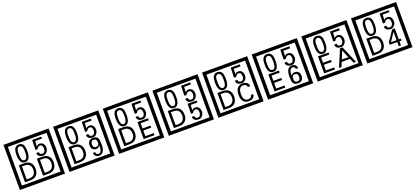

<svg xmlns="http://www.w3.org/2000/svg" viewBox="73 -2534 9093 4198"><g transform="rotate(-20 4620.0 -435.0)"><path d="M1103 90H53V-960H1103ZM1028 15V-885H128V15ZM497 -656Q497 -442 371 -442Q244 -442 244 -656Q244 -744 265 -789Q294 -855 371 -855Q448 -855 477 -789Q497 -745 497 -656ZM444 -656Q444 -723 435 -752Q420 -809 371 -809Q322 -809 306 -752Q298 -723 298 -656Q298 -587 306 -553Q322 -488 371 -488Q419 -488 435 -554Q444 -587 444 -656ZM915 -580Q916 -531 880.5 -487Q845 -443 796 -443Q741 -443 706 -466Q666 -494 666 -547H724Q724 -487 790 -487Q824 -487 843 -517Q860 -544 860 -579Q860 -673 795 -673Q748 -673 722 -616H672L679 -847H890V-801H733L727 -677Q740 -689 753 -701Q772 -714 807 -714Q859 -714 889 -672Q915 -635 915 -580ZM535 -229Q535 -136 484.5 -83Q434 -30 340 -30H216V-427H340Q435 -427 485 -375.5Q535 -324 535 -229ZM481 -229Q481 -298 445 -338.5Q409 -379 341 -379H272V-78H341Q409 -78 445 -119Q481 -160 481 -229ZM955 -229Q955 -136 904.5 -83Q854 -30 760 -30H636V-427H760Q855 -427 905 -375.5Q955 -324 955 -229ZM901 -229Q901 -298 865 -338.5Q829 -379 761 -379H692V-78H761Q829 -78 865 -119Q901 -160 901 -229Z M2258 90H1208V-960H2258ZM2183 15V-885H1283V15ZM1652 -656Q1652 -442 1526 -442Q1399 -442 1399 -656Q1399 -744 1420 -789Q1449 -855 1526 -855Q1603 -855 1632 -789Q1652 -745 1652 -656ZM1599 -656Q1599 -723 1590 -752Q1575 -809 1526 -809Q1477 -809 1461 -752Q1453 -723 1453 -656Q1453 -587 1461 -553Q1477 -488 1526 -488Q1574 -488 1590 -554Q1599 -587 1599 -656ZM2070 -580Q2071 -531 2035.5 -487Q2000 -443 1951 -443Q1896 -443 1861 -466Q1821 -494 1821 -547H1879Q1879 -487 1945 -487Q1979 -487 1998 -517Q2015 -544 2015 -579Q2015 -673 1950 -673Q1903 -673 1877 -616H1827L1834 -847H2045V-801H1888L1882 -677Q1895 -689 1908 -701Q1927 -714 1962 -714Q2014 -714 2044 -672Q2070 -635 2070 -580ZM1690 -229Q1690 -136 1639.5 -83Q1589 -30 1495 -30H1371V-427H1495Q1590 -427 1640 -375.5Q1690 -324 1690 -229ZM1636 -229Q1636 -298 1600 -338.5Q1564 -379 1496 -379H1427V-78H1496Q1564 -78 1600 -119Q1636 -160 1636 -229ZM2074 -238Q2074 -22 1939 -22Q1842 -22 1829 -125H1882Q1886 -65 1940 -65Q2023 -65 2020 -232Q1999 -205 1989 -197Q1969 -182 1935 -182Q1818 -182 1818 -308Q1818 -366 1850.5 -400.5Q1883 -435 1941 -435Q2025 -435 2053 -385Q2074 -346 2074 -238ZM2013 -308Q2013 -392 1943 -392Q1874 -392 1874 -308Q1874 -224 1943 -224Q2013 -224 2013 -308Z M3413 90H2363V-960H3413ZM3338 15V-885H2438V15ZM2807 -656Q2807 -442 2681 -442Q2554 -442 2554 -656Q2554 -744 2575 -789Q2604 -855 2681 -855Q2758 -855 2787 -789Q2807 -745 2807 -656ZM2754 -656Q2754 -723 2745 -752Q2730 -809 2681 -809Q2632 -809 2616 -752Q2608 -723 2608 -656Q2608 -587 2616 -553Q2632 -488 2681 -488Q2729 -488 2745 -554Q2754 -587 2754 -656ZM3225 -580Q3226 -531 3190.5 -487Q3155 -443 3106 -443Q3051 -443 3016 -466Q2976 -494 2976 -547H3034Q3034 -487 3100 -487Q3134 -487 3153 -517Q3170 -544 3170 -579Q3170 -673 3105 -673Q3058 -673 3032 -616H2982L2989 -847H3200V-801H3043L3037 -677Q3050 -689 3063 -701Q3082 -714 3117 -714Q3169 -714 3199 -672Q3225 -635 3225 -580ZM2845 -229Q2845 -136 2794.5 -83Q2744 -30 2650 -30H2526V-427H2650Q2745 -427 2795 -375.5Q2845 -324 2845 -229ZM2791 -229Q2791 -298 2755 -338.5Q2719 -379 2651 -379H2582V-78H2651Q2719 -78 2755 -119Q2791 -160 2791 -229ZM3228 -30H2977V-427H3223V-379H3033V-257H3217V-209H3033V-78H3228Z M4568 90H3518V-960H4568ZM4493 15V-885H3593V15ZM3962 -656Q3962 -442 3836 -442Q3709 -442 3709 -656Q3709 -744 3730 -789Q3759 -855 3836 -855Q3913 -855 3942 -789Q3962 -745 3962 -656ZM3909 -656Q3909 -723 3900 -752Q3885 -809 3836 -809Q3787 -809 3771 -752Q3763 -723 3763 -656Q3763 -587 3771 -553Q3787 -488 3836 -488Q3884 -488 3900 -554Q3909 -587 3909 -656ZM4380 -580Q4381 -531 4345.5 -487Q4310 -443 4261 -443Q4206 -443 4171 -466Q4131 -494 4131 -547H4189Q4189 -487 4255 -487Q4289 -487 4308 -517Q4325 -544 4325 -579Q4325 -673 4260 -673Q4213 -673 4187 -616H4137L4144 -847H4355V-801H4198L4192 -677Q4205 -689 4218 -701Q4237 -714 4272 -714Q4324 -714 4354 -672Q4380 -635 4380 -580ZM4000 -229Q4000 -136 3949.5 -83Q3899 -30 3805 -30H3681V-427H3805Q3900 -427 3950 -375.5Q4000 -324 4000 -229ZM3946 -229Q3946 -298 3910 -338.5Q3874 -379 3806 -379H3737V-78H3806Q3874 -78 3910 -119Q3946 -160 3946 -229ZM4380 -160Q4381 -111 4345.5 -67Q4310 -23 4261 -23Q4206 -23 4171 -46Q4131 -74 4131 -127H4189Q4189 -67 4255 -67Q4289 -67 4308 -97Q4325 -124 4325 -159Q4325 -253 4260 -253Q4213 -253 4187 -196H4137L4144 -427H4355V-381H4198L4192 -257Q4205 -269 4218 -281Q4237 -294 4272 -294Q4324 -294 4354 -252Q4380 -215 4380 -160Z M5723 90H4673V-960H5723ZM5648 15V-885H4748V15ZM5117 -656Q5117 -442 4991 -442Q4864 -442 4864 -656Q4864 -744 4885 -789Q4914 -855 4991 -855Q5068 -855 5097 -789Q5117 -745 5117 -656ZM5064 -656Q5064 -723 5055 -752Q5040 -809 4991 -809Q4942 -809 4926 -752Q4918 -723 4918 -656Q4918 -587 4926 -553Q4942 -488 4991 -488Q5039 -488 5055 -554Q5064 -587 5064 -656ZM5535 -580Q5536 -531 5500.5 -487Q5465 -443 5416 -443Q5361 -443 5326 -466Q5286 -494 5286 -547H5344Q5344 -487 5410 -487Q5444 -487 5463 -517Q5480 -544 5480 -579Q5480 -673 5415 -673Q5368 -673 5342 -616H5292L5299 -847H5510V-801H5353L5347 -677Q5360 -689 5373 -701Q5392 -714 5427 -714Q5479 -714 5509 -672Q5535 -635 5535 -580ZM5155 -229Q5155 -136 5104.5 -83Q5054 -30 4960 -30H4836V-427H4960Q5055 -427 5105 -375.5Q5155 -324 5155 -229ZM5101 -229Q5101 -298 5065 -338.5Q5029 -379 4961 -379H4892V-78H4961Q5029 -78 5065 -119Q5101 -160 5101 -229ZM5564 -136Q5564 -80 5518 -49Q5478 -22 5419 -22Q5334 -22 5292 -84Q5256 -136 5256 -226Q5256 -317 5291 -371Q5333 -435 5420 -435Q5482 -435 5519 -409Q5562 -379 5562 -321H5506Q5506 -391 5421 -391Q5312 -391 5312 -226Q5312 -67 5419 -67Q5508 -67 5508 -136Z M6878 90H5828V-960H6878ZM6803 15V-885H5903V15ZM6272 -656Q6272 -442 6146 -442Q6019 -442 6019 -656Q6019 -744 6040 -789Q6069 -855 6146 -855Q6223 -855 6252 -789Q6272 -745 6272 -656ZM6219 -656Q6219 -723 6210 -752Q6195 -809 6146 -809Q6097 -809 6081 -752Q6073 -723 6073 -656Q6073 -587 6081 -553Q6097 -488 6146 -488Q6194 -488 6210 -554Q6219 -587 6219 -656ZM6690 -580Q6691 -531 6655.5 -487Q6620 -443 6571 -443Q6516 -443 6481 -466Q6441 -494 6441 -547H6499Q6499 -487 6565 -487Q6599 -487 6618 -517Q6635 -544 6635 -579Q6635 -673 6570 -673Q6523 -673 6497 -616H6447L6454 -847H6665V-801H6508L6502 -677Q6515 -689 6528 -701Q6547 -714 6582 -714Q6634 -714 6664 -672Q6690 -635 6690 -580ZM6273 -30H6022V-427H6268V-379H6078V-257H6262V-209H6078V-78H6273ZM6694 -149Q6694 -91 6661.5 -56.5Q6629 -22 6570 -22Q6486 -22 6459 -73Q6438 -111 6438 -219Q6438 -435 6572 -435Q6670 -435 6683 -332H6630Q6625 -392 6571 -392Q6488 -392 6492 -225Q6513 -253 6523 -260Q6543 -275 6576 -275Q6694 -275 6694 -149ZM6637 -149Q6637 -233 6568 -233Q6498 -233 6498 -149Q6498 -65 6568 -65Q6637 -65 6637 -149Z M8033 90H6983V-960H8033ZM7958 15V-885H7058V15ZM7427 -656Q7427 -442 7301 -442Q7174 -442 7174 -656Q7174 -744 7195 -789Q7224 -855 7301 -855Q7378 -855 7407 -789Q7427 -745 7427 -656ZM7374 -656Q7374 -723 7365 -752Q7350 -809 7301 -809Q7252 -809 7236 -752Q7228 -723 7228 -656Q7228 -587 7236 -553Q7252 -488 7301 -488Q7349 -488 7365 -554Q7374 -587 7374 -656ZM7845 -580Q7846 -531 7810.5 -487Q7775 -443 7726 -443Q7671 -443 7636 -466Q7596 -494 7596 -547H7654Q7654 -487 7720 -487Q7754 -487 7773 -517Q7790 -544 7790 -579Q7790 -673 7725 -673Q7678 -673 7652 -616H7602L7609 -847H7820V-801H7663L7657 -677Q7670 -689 7683 -701Q7702 -714 7737 -714Q7789 -714 7819 -672Q7845 -635 7845 -580ZM7428 -30H7177V-427H7423V-379H7233V-257H7417V-209H7233V-78H7428ZM7918 -30H7860L7817 -136H7622L7579 -30H7522L7689 -427H7749ZM7794 -183 7718 -366 7644 -183Z M9188 90H8138V-960H9188ZM9113 15V-885H8213V15ZM8582 -656Q8582 -442 8456 -442Q8329 -442 8329 -656Q8329 -744 8350 -789Q8379 -855 8456 -855Q8533 -855 8562 -789Q8582 -745 8582 -656ZM8529 -656Q8529 -723 8520 -752Q8505 -809 8456 -809Q8407 -809 8391 -752Q8383 -723 8383 -656Q8383 -587 8391 -553Q8407 -488 8456 -488Q8504 -488 8520 -554Q8529 -587 8529 -656ZM9000 -580Q9001 -531 8965.5 -487Q8930 -443 8881 -443Q8826 -443 8791 -466Q8751 -494 8751 -547H8809Q8809 -487 8875 -487Q8909 -487 8928 -517Q8945 -544 8945 -579Q8945 -673 8880 -673Q8833 -673 8807 -616H8757L8764 -847H8975V-801H8818L8812 -677Q8825 -689 8838 -701Q8857 -714 8892 -714Q8944 -714 8974 -672Q9000 -635 9000 -580ZM8620 -229Q8620 -136 8569.5 -83Q8519 -30 8425 -30H8301V-427H8425Q8520 -427 8570 -375.5Q8620 -324 8620 -229ZM8566 -229Q8566 -298 8530 -338.5Q8494 -379 8426 -379H8357V-78H8426Q8494 -78 8530 -119Q8566 -160 8566 -229ZM9013 -127H8964V-30H8913V-127H8738V-185L8903 -427H8964V-172H9013ZM8913 -172V-367L8782 -172Z"/></g></svg>

Font: Unicode BMP Fallback SIL
Style: Regular
Weight: 400
Foundry: NRSI, SIL International
Version: Version 5.1 Based on Unicode 5.1